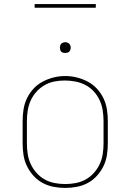

<svg xmlns="http://www.w3.org/2000/svg" viewBox="-20 -914 640 942"><path d="M300 8Q271 8 242.5 2.5Q214 -3 189 -16.5Q164 -30 144.5 -51.5Q125 -73 112.5 -98.5Q100 -124 95.5 -152.5Q91 -181 91 -210V-320Q91 -349 95.5 -377.5Q100 -406 112.5 -432Q125 -458 144.5 -479Q164 -500 189.5 -513.5Q215 -527 243 -534Q271 -541 300 -541Q329 -541 357 -534Q385 -527 410.5 -513.5Q436 -500 455.5 -479Q475 -458 487.5 -432Q500 -406 504.5 -377.5Q509 -349 509 -320V-210Q509 -181 504.5 -152.5Q500 -124 487.5 -98.5Q475 -73 455.5 -51.5Q436 -30 411 -16.5Q386 -3 357.5 2.5Q329 8 300 8ZM300 -11Q326 -11 352 -16Q378 -21 400.5 -33.5Q423 -46 440.5 -65.5Q458 -85 469 -108.5Q480 -132 484 -158Q488 -184 488 -210V-320Q488 -346 484 -372Q480 -398 469 -422Q458 -446 440 -465.5Q422 -485 399 -497Q376 -509 350 -514Q324 -519 297 -519Q272 -519 246.5 -514Q221 -509 198.5 -496Q176 -483 158.5 -463.5Q141 -444 130.5 -420.5Q120 -397 116 -371.5Q112 -346 112 -320V-210Q112 -184 116 -158Q120 -132 131 -108.5Q142 -85 159.5 -65.5Q177 -46 199.5 -33.5Q222 -21 248 -16Q274 -11 300 -11ZM300 -654Q295 -654 289.5 -655.5Q284 -657 280.5 -660.5Q277 -664 275.5 -669.5Q274 -675 274 -680Q274 -685 275.5 -690.5Q277 -696 280.5 -699.5Q284 -703 289.5 -705Q295 -707 300 -707Q305 -707 310.5 -705Q316 -703 319.5 -699.5Q323 -696 325 -690.5Q327 -685 327 -680Q327 -675 325 -669.5Q323 -664 319.5 -660.5Q316 -657 310.5 -655.5Q305 -654 300 -654ZM150 -876V-894H450V-876Z"/></svg>

Font: Iosevka Curly Thin Extended
Style: Regular
Weight: 100
Width: 7
Monospace: yes
Designer: Belleve Invis
Foundry: Belleve Invis
Version: Version 11.1.0; ttfautohint (v1.8.3)